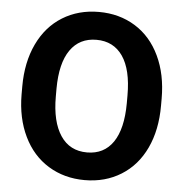

<svg xmlns="http://www.w3.org/2000/svg" viewBox="-52 -771 794 831"><g transform="rotate(5 345.0 -356.0)"><path d="M647.5 -339.4Q647.5 -234.4 610.4 -155.3Q573.2 -76.2 504.2 -33.2Q435.1 9.8 345.7 9.8Q257.3 9.8 188 -32.7Q118.7 -75.2 80.6 -154.1Q42.5 -232.9 42 -335.4V-370.6Q42 -475.6 79.8 -555.4Q117.7 -635.3 186.8 -678Q255.9 -720.7 344.7 -720.7Q433.6 -720.7 502.7 -678Q571.8 -635.3 609.6 -555.4Q647.5 -475.6 647.5 -371.1ZM499 -371.6Q499 -483.4 459 -541.5Q418.9 -599.6 344.7 -599.6Q271 -599.6 231 -542.2Q190.9 -484.9 190.4 -374V-339.4Q190.4 -230.5 230.5 -170.4Q270.5 -110.4 345.7 -110.4Q419.4 -110.4 459 -168.2Q498.5 -226.1 499 -336.9Z"/></g></svg>

Font: Robotiche
Style: Bold
Weight: 700
Designer: Google
Version: Version 2.001150; 2014